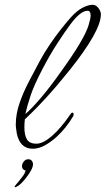

<svg xmlns="http://www.w3.org/2000/svg" viewBox="-20 -609 442 803"><path d="M117 13Q63 13 50 -52Q49 -61 47.5 -70Q46 -79 46 -88Q46 -133 62.5 -180Q79 -227 103 -272Q127 -317 147 -355Q166 -390 189.5 -424.5Q213 -459 236 -488Q259 -517 275 -535Q301 -564 325 -576.5Q349 -589 368 -589Q381 -589 391 -576Q402 -562 402 -549Q402 -480 273 -318Q222 -254 175 -202.5Q128 -151 84 -110Q83 -102 82.5 -93.5Q82 -85 82 -77Q82 -43 93 -25.5Q104 -8 132 -8Q160 -8 197.5 -40.5Q235 -73 275 -132Q278 -137 282 -138Q288 -138 288 -131Q288 -126 286 -123Q272 -99 254.5 -77Q237 -55 215 -35Q190 -13 165.5 0Q141 13 117 13ZM86 -132Q114 -156 152.5 -201.5Q191 -247 234 -308Q331 -442 350 -502Q359 -531 359 -545Q359 -564 346 -564Q317 -564 275 -508Q251 -476 219 -426.5Q187 -377 157 -319Q122 -252 107.5 -208Q93 -164 86 -132ZM43 174Q41 174 41 173Q41 171 43.5 167.5Q46 164 47 163Q47 163 55.5 153Q64 143 74.5 129Q85 115 87 104Q72 101 72 86Q72 76 79.5 66.5Q87 57 98 57Q108 57 113 63.5Q118 70 118 78Q118 98 88 136Q65 165 51 171Q47 174 43 174Z"/></svg>

Font: Corinthia
Style: Regular
Weight: 400
Designer: Robert E. Leuschke
Foundry: Robert E. Leuschke
Version: Version 1.013; ttfautohint (v1.8.3)